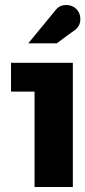

<svg xmlns="http://www.w3.org/2000/svg" viewBox="-20 -747 341 767"><path d="M118 0V-381H24V-496H271V0ZM93 -574Q121 -608 148.5 -641.5Q176 -675 204 -709Q219 -727 245 -727Q269 -727 285 -711Q301 -695 301 -671Q301 -645 282 -629Q263 -616 244.5 -602Q226 -588 207 -574Z"/></svg>

Font: Atkinson Hyperlegible
Style: Bold
Weight: 700
Designer: Elliott Scott, Megan Eiswerth, Linus Boman, Theodore Petrosky
Foundry: Braille Institute
Version: Version 1.006; ttfautohint (v1.8.3)